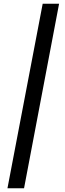

<svg xmlns="http://www.w3.org/2000/svg" viewBox="-20 -815 347 1030"><path d="M20 195 209 -795H297L109 195Z"/></svg>

Font: Sansita Swashed Light
Style: Regular
Weight: 300
Designer: Pablo Cosgaya
Foundry: Omnibus-Type
Version: Version 1.003